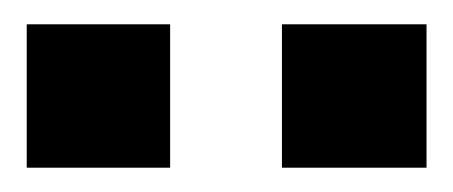

<svg xmlns="http://www.w3.org/2000/svg" viewBox="-20 -743 373 158"><path d="M212 -605V-723H331V-605ZM2 -605V-723H120V-605Z"/></svg>

Font: Archivo VF Beta
Style: Regular
Weight: 400
Designer: Hector Gatti
Foundry: Omnibus-Type
Version: Version 1.002